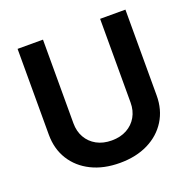

<svg xmlns="http://www.w3.org/2000/svg" viewBox="-130 -857 993 996"><g transform="rotate(-20 367.0 -359.0)"><path d="M367.2 10.3Q277.8 10.3 210.7 -22.9Q143.6 -56.2 106.4 -115.7Q69.3 -175.3 69.3 -253.9V-727.5H209.5V-265.6Q209.5 -221.2 229 -187Q248.5 -152.8 283.9 -133.3Q319.3 -113.8 367.2 -113.8Q415 -113.8 450.4 -133.3Q485.8 -152.8 505.4 -187Q524.9 -221.2 524.9 -265.6V-727.5H664.6V-253.9Q664.6 -175.3 627.4 -115.7Q590.3 -56.2 523.4 -22.9Q456.5 10.3 367.2 10.3Z"/></g></svg>

Font: Inter
Style: 650
Weight: 650
Designer: Rasmus Andersson
Foundry: rsms
Version: Version 4.001;git-66647c0bb